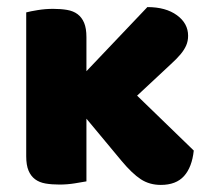

<svg xmlns="http://www.w3.org/2000/svg" viewBox="-20 -513 597 542"><path d="M527 -88Q522 -41 499.5 -16Q477 9 434 9Q402 9 377.5 -7Q353 -23 323 -59L224 -178V-1Q213 1 191.5 4.5Q170 8 148 8Q126 8 108.5 5Q91 2 79 -7Q67 -16 60.5 -31.5Q54 -47 54 -72V-478Q65 -481 86.5 -484.5Q108 -488 130 -488Q152 -488 169.5 -485Q187 -482 199 -473Q211 -464 217.5 -448.5Q224 -433 224 -408V-312L396 -493Q448 -493 479.5 -470Q511 -447 511 -412Q511 -397 505.5 -384.5Q500 -372 489.5 -359.5Q479 -347 462.5 -332Q446 -317 425 -297L367 -243Z"/></svg>

Font: Baloo Tamma
Style: Regular
Weight: 400
Designer: Divya Kowshik and Ek Type
Foundry: Ek Type
Version: Version 1.443;PS 1.000;hotconv 16.6.51;makeotf.lib2.5.65220;